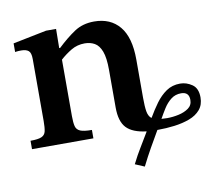

<svg xmlns="http://www.w3.org/2000/svg" viewBox="-73 -570 914 810"><g transform="rotate(-10 384.0 -165.0)"><path d="M565 12Q564 12 563 12Q542 48 523 81.5Q504 115 484 155L444 138Q463 100 479.5 73.5Q496 47 517 11V10Q458 3 432 -24.5Q406 -52 406 -112V-273Q406 -325 395.5 -352.5Q385 -380 366.5 -390.5Q348 -401 324 -401Q292 -401 266 -385.5Q240 -370 218 -350V-108Q218 -80 222 -64.5Q226 -49 241.5 -42.5Q257 -36 291 -36V0H28V-36Q61 -36 75.5 -42.5Q90 -49 93.5 -64.5Q97 -80 97 -108V-374Q97 -401 86.5 -409.5Q76 -418 56 -418Q43 -418 36 -417Q29 -416 29 -416V-453L173 -482H216L215 -400H219Q258 -437 294 -461Q330 -485 379 -485Q449 -485 488 -438Q527 -391 527 -296V-132Q527 -95 530.5 -74Q534 -53 546 -43H548Q566 -74 586 -101.5Q606 -129 631.5 -146.5Q657 -164 691 -164Q718 -164 742 -147.5Q766 -131 766 -92Q766 -60 748.5 -39.5Q731 -19 701.5 -8Q672 3 636.5 7.5Q601 12 565 12ZM588 -31Q598 -30 613 -30Q637 -30 662 -35.5Q687 -41 704.5 -53.5Q722 -66 722 -89Q722 -123 688 -123Q663 -123 644.5 -108.5Q626 -94 612.5 -72.5Q599 -51 588 -31Z"/></g></svg>

Font: STIX Two Text SemiBold
Style: Regular
Weight: 600
Designer: Ross Mills, John Hudson & Paul Hanslow, Tiro Typeworks Ltd; with prior portions MicroPress Inc., and Coen Hoffman.
Foundry: Tiro Typeworks Ltd
Version: Version 2.13 b171